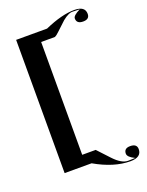

<svg xmlns="http://www.w3.org/2000/svg" viewBox="-144 -699 697 910"><g transform="rotate(-20 204.5 -243.5)"><path d="M353 139Q270 139 176 85H40V-587H196Q284 -626 347 -626Q401 -626 401 -587Q401 -560 369 -560Q336 -560 336 -587Q336 -602 373 -620L339 -621Q318 -623 286 -597L242 -556Q227 -541 217 -537H148V32H216L271 91Q311 134 344 133L379 132Q344 115 344 98Q344 71 375 71Q409 71 409 98Q409 139 353 139Z"/></g></svg>

Font: Ekushey Buriganga
Style: Regular
Weight: 400
Designer: Al Mamun Sumon
Foundry: Al Mamun Sumon
Version: Version 1.0